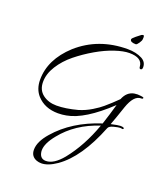

<svg xmlns="http://www.w3.org/2000/svg" viewBox="-190 -852 1189 1366"><g transform="rotate(20 404.5 -168.5)"><path d="M337 3Q306 9 275 9Q174 9 115 -56Q74 -102 74 -173Q74 -326 212 -453Q366 -590 587 -590Q650 -590 696 -566Q733 -546 733 -506Q733 -489 723 -487Q710 -484 709 -502Q705 -568 607 -568Q563 -568 498.5 -546.5Q434 -525 365 -485Q296 -445 236 -396.5Q176 -348 137.5 -287Q99 -226 99 -165Q99 -104 141.5 -71.5Q184 -39 246 -39Q314 -39 404 -63Q454 -78 499 -105.5Q544 -133 568 -154Q613 -192 659 -238Q683 -299 738 -309Q761 -313 788 -309L800 -307Q809 -305 809 -302Q809 -292 796 -293Q795 -293 794 -293Q740 -293 705 -192Q678 -111 654 -47Q707 -59 724 -59Q741 -59 748 -55Q755 -51 750.5 -46Q746 -41 741.5 -43Q737 -45 725.5 -45Q714 -45 680.5 -36.5Q647 -28 641 -12Q541 241 399 340Q335 384 285 384Q266 384 249 378Q203 361 203 310Q203 249 266 177Q388 36 599 -32Q625 -111 647 -189Q468 -20 337 3ZM257 296Q257 307 260 318Q270 357 310 357Q369 357 434 278Q531 157 592 -13Q417 44 315 172Q257 243 257 296ZM663 -706 662 -692Q662 -682 648.5 -662Q635 -642 627 -642Q584 -642 584 -664Q584 -671 609 -691.5Q634 -712 641 -716.5Q648 -721 652 -721H658Q663 -721 663 -706Z"/></g></svg>

Font: Allura
Style: Regular
Weight: 400
Designer: Robert E. Leuschke
Foundry: Robert E. Leuschke
Version: Version 1.004